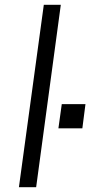

<svg xmlns="http://www.w3.org/2000/svg" viewBox="-20 -782 377 802"><path d="M131 0 234 -762H163L59 0ZM238 -347 224 -246H324L337 -347Z"/></svg>

Font: Cheyenne Sans Light
Style: Italic
Weight: 300
Italic angle: -8.13011°
Designer: The Public Sans project authors (U.S. Web Design System), Libre Franklin designed by Pablo Impallari and Rodrigo Fuenzal
Foundry: The Cheyenne Sans Project Authors
Version: Version 2.007